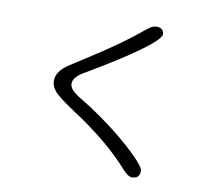

<svg xmlns="http://www.w3.org/2000/svg" viewBox="-86 -862 1172 1019"><g transform="rotate(10 500.0 -352.5)"><path d="M717.8 -721.7Q717.8 -757.8 675.8 -757.8Q655.3 -757.8 624 -731.4Q511.7 -637.7 363.3 -543.9L252.9 -472.7Q190.4 -430.7 190.4 -380.9Q190.4 -352.5 210 -328.1Q229.5 -301.8 327.1 -237.3Q523.4 -109.4 638.7 22.5Q666 52.7 686.5 52.7Q708 52.7 718.3 42.5Q728.5 32.2 728.5 10.7Q728.5 -9.8 668.9 -68.4Q589.8 -146.5 466.8 -234.4Q403.3 -279.3 343.8 -314.5Q285.2 -348.6 285.2 -380.9Q285.2 -417 341.8 -449.2Q619.1 -612.3 693.4 -686.5Q705.1 -698.2 711.4 -707.5Q717.8 -716.8 717.8 -721.7Z"/></g></svg>

Font: FakePearl
Style: Light
Weight: 350
Version: Version 1.2